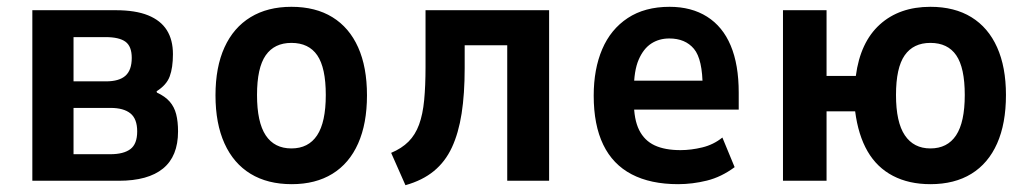

<svg xmlns="http://www.w3.org/2000/svg" viewBox="-20 -531 3031 564"><path d="M75 0V-501H320Q378 -501 415 -486Q452 -471 470 -442.5Q488 -414 488 -372Q488 -332 478.5 -306.5Q469 -281 440 -263L441 -259Q465 -248 478.5 -232.5Q492 -217 497.5 -195.5Q503 -174 503 -145Q503 -72 459 -36Q415 0 329 0ZM196 -78H304Q343 -78 363 -93Q383 -108 383 -145Q383 -182 363 -198Q343 -214 305 -214H196ZM196 -292H291Q330 -292 348.5 -308.5Q367 -325 367 -361Q367 -395 348.5 -408.5Q330 -422 290 -422H196Z M837 10Q766 10 716 -20.5Q666 -51 639.5 -109.5Q613 -168 613 -251Q613 -334 639.5 -392Q666 -450 716 -480.5Q766 -511 836 -511Q907 -511 956.5 -480.5Q1006 -450 1032 -392Q1058 -334 1058 -251Q1058 -168 1032 -109.5Q1006 -51 956.5 -20.5Q907 10 837 10ZM836 -95Q886 -95 911.5 -133.5Q937 -172 937 -252Q937 -332 912 -368.5Q887 -405 836 -405Q786 -405 760.5 -368.5Q735 -332 735 -252Q735 -172 760.5 -133.5Q786 -95 836 -95Z M1171 13 1129 -82Q1160 -95 1180 -115Q1200 -135 1211 -165Q1222 -195 1226 -237Q1230 -279 1230 -334V-501H1593V0H1470V-398H1345V-331Q1345 -255 1336 -197.5Q1327 -140 1307.5 -98Q1288 -56 1254.5 -28.5Q1221 -1 1171 13Z M1972 10Q1891 10 1835.5 -19Q1780 -48 1752 -106Q1724 -164 1724 -250Q1724 -328 1749 -386.5Q1774 -445 1824 -478Q1874 -511 1947 -511Q2011 -511 2057 -482Q2103 -453 2126.5 -397Q2150 -341 2150 -259V-209H1824V-294H2057L2044 -274Q2044 -357 2018.5 -387.5Q1993 -418 1946 -418Q1916 -418 1893 -403Q1870 -388 1856 -355.5Q1842 -323 1842 -267V-232Q1842 -180 1857.5 -149Q1873 -118 1903 -104Q1933 -90 1979 -90Q2010 -90 2043 -98Q2076 -106 2102 -127L2138 -40Q2099 -11 2056.5 -0.5Q2014 10 1972 10Z M2713 10Q2650 10 2603 -14.5Q2556 -39 2528.5 -86.5Q2501 -134 2492 -204H2408V0H2280V-501H2408V-308H2494Q2507 -407 2564.5 -459Q2622 -511 2713 -511Q2784 -511 2833.5 -480.5Q2883 -450 2909 -392Q2935 -334 2935 -252Q2935 -168 2909 -109.5Q2883 -51 2833.5 -20.5Q2784 10 2713 10ZM2713 -95Q2763 -95 2788.5 -133.5Q2814 -172 2814 -252Q2814 -332 2789 -368.5Q2764 -405 2713 -405Q2663 -405 2637.5 -368.5Q2612 -332 2612 -252Q2612 -172 2638 -133.5Q2664 -95 2713 -95Z"/></svg>

Font: Nunito Sans 7pt Condensed
Style: Bold
Weight: 700
Width: 3
Designer: Vernon Adams
Foundry: Vernon Adams
Version: Version 3.101;gftools[0.9.27]